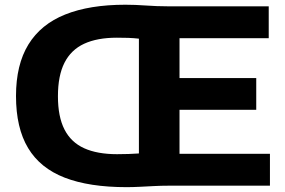

<svg xmlns="http://www.w3.org/2000/svg" viewBox="-20 -766 1174 792"><path d="M502 6Q348 6 246.8 -33.2Q145.5 -72.5 95.8 -155.5Q46 -238.5 46 -370Q46 -499 97.2 -582.5Q148.5 -666 249 -706.2Q349.5 -746.5 497 -746.5Q538 -746.5 583 -743.2Q628 -740 670 -740H1088.5V-608.5H720.5V-131.5H1093.5V0H672.5Q645.5 0 615.8 1.5Q586 3 556.8 4.5Q527.5 6 502 6ZM463 -130Q487.5 -130 510.5 -130.8Q533.5 -131.5 553 -133V-606.5Q530.5 -609 508.8 -609.8Q487 -610.5 462 -610.5Q381 -610.5 327 -585.5Q273 -560.5 246 -507.2Q219 -454 219 -369Q219 -284.5 246 -231.8Q273 -179 327.2 -154.5Q381.5 -130 463 -130ZM646 -313V-444H1037V-313Z"/></svg>

Font: Encode Sans SemiExpanded
Style: Bold
Weight: 700
Width: 6
Designer: Multiple Designers
Foundry: Impallari Type
Version: Version 3.002